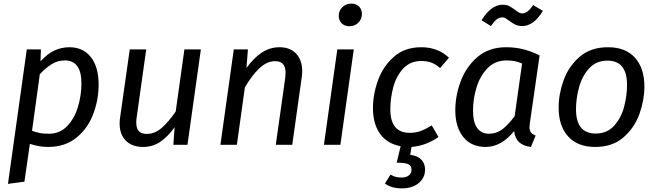

<svg xmlns="http://www.w3.org/2000/svg" viewBox="-20 -800 3633 1061"><path d="M128 -527H206L204 -461Q243 -504 282 -521.5Q321 -539 364 -539Q439 -539 482 -484.5Q525 -430 525 -332Q525 -251 496 -172Q467 -93 404 -40.5Q341 12 245 12Q196 12 145 -5L115 204L24 216ZM430 -339Q430 -466 338 -466Q299 -466 266.5 -446Q234 -426 200 -390L157 -77Q182 -68 202 -64.5Q222 -61 250 -61Q311 -61 351.5 -103.5Q392 -146 411 -210Q430 -274 430 -339Z M641 -118Q641 -135 644 -153L697 -527H788L736 -157Q733 -139 733 -124Q733 -90 747.5 -75Q762 -60 791 -60Q836 -60 874.5 -94Q913 -128 951 -184L999 -527H1090L1016 0H938L945 -97Q906 -43 864.5 -15.5Q823 12 771 12Q710 12 675.5 -22.5Q641 -57 641 -118Z M1650 -406Q1650 -390 1647 -370L1595 0H1504L1556 -368Q1558 -390 1558 -397Q1558 -432 1543 -447Q1528 -462 1500 -462Q1454 -462 1411.5 -421Q1369 -380 1333 -316L1289 0H1198L1272 -527H1350L1342 -424Q1381 -479 1426 -509Q1471 -539 1525 -539Q1583 -539 1616.5 -503.5Q1650 -468 1650 -406Z M1861 0H1770L1844 -527H1935ZM1852 -712Q1852 -741 1872 -760.5Q1892 -780 1921 -780Q1948 -780 1964 -764Q1980 -748 1980 -723Q1980 -694 1960 -674.5Q1940 -655 1911 -655Q1884 -655 1868 -671.5Q1852 -688 1852 -712Z M2137 -196Q2137 -66 2244 -66Q2277 -66 2304.5 -76Q2332 -86 2366 -107L2403 -43Q2333 6 2254 12L2247 56Q2287 60 2308 82Q2329 104 2329 137Q2329 181 2294.5 211Q2260 241 2200 241Q2143 241 2107 214L2138 165Q2152 173 2165.5 177Q2179 181 2200 181Q2224 181 2239 169.5Q2254 158 2254 138Q2254 116 2236.5 107.5Q2219 99 2172 99L2194 8Q2121 -5 2081 -59.5Q2041 -114 2041 -203Q2041 -279 2069 -356.5Q2097 -434 2157 -486.5Q2217 -539 2308 -539Q2400 -539 2461 -481L2412 -424Q2388 -445 2364 -454Q2340 -463 2309 -463Q2247 -463 2208.5 -421.5Q2170 -380 2153.5 -319Q2137 -258 2137 -196Z M2962 -494 2908 -120Q2906 -104 2906 -98Q2906 -80 2913.5 -69Q2921 -58 2940 -51L2914 12Q2872 7 2849 -14Q2826 -35 2821 -76Q2789 -35 2749 -11.5Q2709 12 2664 12Q2584 12 2540 -43Q2496 -98 2496 -190Q2496 -270 2525.5 -350Q2555 -430 2618 -484.5Q2681 -539 2777 -539Q2826 -539 2870.5 -528Q2915 -517 2962 -494ZM2594 -189Q2594 -124 2617 -92.5Q2640 -61 2683 -61Q2724 -61 2756.5 -86Q2789 -111 2824 -158L2865 -449Q2844 -458 2824.5 -462Q2805 -466 2779 -466Q2716 -466 2674.5 -423.5Q2633 -381 2613.5 -317.5Q2594 -254 2594 -189ZM2793 -686Q2781 -695 2773 -699.5Q2765 -704 2756 -704Q2738 -704 2723.5 -692Q2709 -680 2693 -656L2641 -688Q2694 -774 2758 -774Q2780 -774 2794 -766.5Q2808 -759 2827 -745Q2840 -735 2848 -730.5Q2856 -726 2865 -726Q2881 -726 2895.5 -737Q2910 -748 2926 -772L2980 -740Q2955 -698 2926 -677Q2897 -656 2867 -656Q2844 -656 2827.5 -664Q2811 -672 2793 -686Z M3067 -206Q3067 -280 3094.5 -356.5Q3122 -433 3183 -486Q3244 -539 3340 -539Q3437 -539 3489 -481Q3541 -423 3541 -321Q3541 -248 3514 -171.5Q3487 -95 3426 -41.5Q3365 12 3269 12Q3172 12 3119.5 -46Q3067 -104 3067 -206ZM3445 -331Q3445 -465 3337 -465Q3274 -465 3235 -421.5Q3196 -378 3179.5 -316.5Q3163 -255 3163 -196Q3163 -62 3272 -62Q3335 -62 3374 -105.5Q3413 -149 3429 -210.5Q3445 -272 3445 -331Z"/></svg>

Font: FiraGO
Style: Italic
Weight: 400
Italic angle: -8°
Designer: bBox Type GmbH
Foundry: bBox Type GmbH
Version: Version 1.001